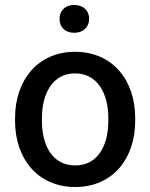

<svg xmlns="http://www.w3.org/2000/svg" viewBox="-20 -748 609 778"><path d="M41 -257.8C41 -105.5 132.8 9.8 284.7 9.8C437 9.8 527.8 -105.5 527.8 -257.8V-270C527.8 -422.9 436.5 -538.1 283.7 -538.1C133.3 -538.1 41 -422.9 41 -270ZM149.9 -270C149.9 -367.7 192.9 -450.7 283.7 -450.7C376 -450.7 418.9 -367.7 418.9 -270V-257.8C418.9 -158.7 376.5 -77.6 284.7 -77.6C192.4 -77.6 149.9 -158.7 149.9 -257.8ZM221.2 -671.9C221.2 -639.6 242.2 -615.2 280.8 -615.2C318.8 -615.2 341.3 -639.6 341.3 -671.9C341.3 -703.1 318.8 -728 280.8 -728C242.2 -728 221.2 -703.1 221.2 -671.9Z"/></svg>

Font: Bert Sans Medium
Style: Regular
Weight: 500
Designer: Christian Robertson (Google), Cristiano Sobral
Foundry: Google, Cristiano Sobral
Version: Version 3.101